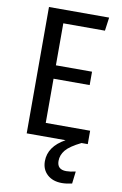

<svg xmlns="http://www.w3.org/2000/svg" viewBox="-99 -745 656 1031"><g transform="rotate(10 228.5 -229.5)"><path d="M173 -73H415V0H381Q320 30 298 57Q276 84 276 116Q276 163 326 163Q348 163 377 156L369 223Q338 230 314 230Q264 230 234 202.5Q204 175 204 130Q204 50 294 0H82V-689H410L400 -616H173V-387H370V-314H173Z"/></g></svg>

Font: Fira Sans Condensed
Style: Regular
Weight: 400
Width: 3
Designer: Carrois Corporate & Edenspiekermann AG
Foundry: Carrois Corporate GbR & Edenspiekermann AG
Version: Version 4.202;PS 004.202;hotconv 1.0.88;makeotf.lib2.5.64775